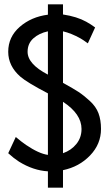

<svg xmlns="http://www.w3.org/2000/svg" viewBox="-20 -780 506 890"><path d="M18.1 -540Q18.1 -608.9 71.5 -655.5Q125 -702.1 202.1 -711.9V-759.8H272V-712.9Q336.9 -703.1 379.9 -679.2Q401.9 -667 420.9 -652.8L387.2 -579.1Q365.2 -595.2 353 -602.1Q310.1 -626 272 -634.8V-396Q320.8 -369.1 344.5 -353.5Q368.2 -337.9 396.5 -312Q424.8 -286.1 436.5 -255.1Q448.2 -224.1 448.2 -182.1Q448.2 -112.3 397.7 -59.6Q347.2 -6.8 272 8.8V89.8H202.1V14.2Q134.3 10.3 67.9 -30.8Q43 -46.9 18.1 -69.8L53.2 -145Q80.1 -122.1 101.1 -107.9Q160.2 -67.9 202.1 -62V-347.2Q105 -397.9 74.2 -424.8Q18.1 -474.1 18.1 -540ZM107.9 -540Q107.9 -482.9 202.1 -434.1V-634.8Q161.1 -626 134.5 -602.1Q107.9 -578.1 107.9 -540ZM272 -69.8Q310.1 -83 334 -112.5Q357.9 -142.1 357.9 -182.1Q357.9 -252 272 -308.1Z"/></svg>

Font: Carme
Style: Regular
Weight: 400
Version: 1.000